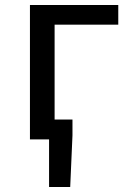

<svg xmlns="http://www.w3.org/2000/svg" viewBox="-20 -554 490 763"><path d="M175 0H99V-534H450V-456H197V-79H268V-16L259 189H175Z"/></svg>

Font: Nebula Sans Medium
Style: Regular
Weight: 500
Designer: Paul D. Hunt for Adobe (as Source Sans)
Foundry: Nebula Entertainment & Broadcasting LLC
Version: Version 1.010